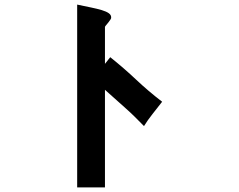

<svg xmlns="http://www.w3.org/2000/svg" viewBox="-20 -738 1040 836"><path d="M607 -189Q563 -235 521 -272Q479 -309 437 -347V78H316V-718Q349 -711 376 -705.5Q403 -700 423 -694Q443 -688 453.5 -680.5Q464 -673 464 -663Q465 -659 461 -653Q457 -647 452 -640.5Q447 -634 442.5 -629Q438 -624 437 -621V-460L460 -489Q520 -441 573 -391Q626 -341 686 -295Q665 -268 644 -241.5Q623 -215 607 -189Z"/></svg>

Font: D2Coding ligature
Style: Bold
Weight: 700
Monospace: yes
Designer: Yong-Rak Park; Jeong-Hwan Yoon; Sang-Min Lee;
Foundry: NHN Corporation
Version: Version 1.3.2; Build 20180524